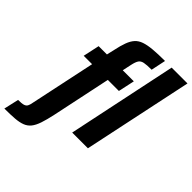

<svg xmlns="http://www.w3.org/2000/svg" viewBox="-325 -886 1227 1227"><g transform="rotate(45 288.0 -272.5)"><path d="M-69 198 -46 97Q-12 97 3 92Q18 87 24 75Q30 63 33 45L127 -399H51L75 -510H150L162 -562Q172 -610 184 -642.5Q196 -675 214 -695Q232 -715 261 -725Q290 -735 334 -739Q378 -743 442 -743L421 -643Q377 -643 355 -638.5Q333 -634 323 -619Q313 -604 306 -571L293 -510H393L369 -399H269L185 0Q173 56 160.5 93Q148 130 131 151Q114 172 88 182Q62 192 24 195Q-14 198 -69 198ZM346 0 502 -743H645L488 0Z"/></g></svg>

Font: Saira SemiCondensed
Style: Bold Italic
Weight: 700
Width: 4
Italic angle: -12°
Designer: Hector Gatti with collaboration of the Omnibus-Type team
Foundry: Omnibus-Type
Version: Version 1.101